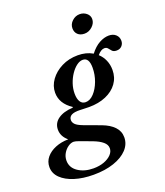

<svg xmlns="http://www.w3.org/2000/svg" viewBox="-300 -913 1105 1284"><g transform="rotate(-20 252.0 -271.0)"><path d="M143 249.5Q67.5 249.5 8.5 231Q-50.5 212.5 -84.8 179Q-119 145.5 -119 100.5Q-119 61.5 -94.5 32Q-70 2.5 -28.8 -14.2Q12.5 -31 63 -31.5Q20 -67 20 -115Q20 -162 59 -189.5Q98 -217 163.5 -220L165.5 -224.5Q87 -276 87 -354Q87 -402 117.2 -444Q147.5 -486 199 -512Q250.5 -538 314.5 -538Q374 -538 419.5 -511.5Q451 -552.5 486.2 -571.8Q521.5 -591 554 -591Q585 -591 603.8 -573.8Q622.5 -556.5 622.5 -530Q622.5 -508.5 608.5 -493.5Q594.5 -478.5 571 -478.5Q550 -478.5 540 -489.2Q530 -500 521.8 -510.8Q513.5 -521.5 498 -521.5Q473.5 -521.5 447.5 -490.5Q472.5 -468 486.2 -436.2Q500 -404.5 500 -367Q500 -313 470.5 -272.2Q441 -231.5 388.8 -209Q336.5 -186.5 268.5 -186.5Q248 -186.5 231.8 -187.5Q215.5 -188.5 203.5 -188.5Q123.5 -191.5 123.5 -145.5Q123.5 -129.5 137 -115.2Q150.5 -101 188.5 -86.5L306.5 -43Q360 -23 390 8.5Q420 40 420 83.5Q420 132 385 169.5Q350 207 287.5 228.2Q225 249.5 143 249.5ZM258.5 -225Q290 -225 317.8 -254.8Q345.5 -284.5 362.8 -330.8Q380 -377 380 -426.5Q380 -498 335.5 -498Q313.5 -498 291 -481Q268.5 -464 249.5 -435.8Q230.5 -407.5 219 -373.2Q207.5 -339 207.5 -304Q207.5 -266.5 220.5 -245.8Q233.5 -225 258.5 -225ZM156.5 209Q198.5 209 231.8 196.8Q265 184.5 284.5 164Q304 143.5 304 119Q304 93.5 280.2 73.5Q256.5 53.5 214.5 37.5L128.5 5.5Q102 -4 91 -4Q71 -4 50.5 10.5Q30 25 16.5 48.2Q3 71.5 3 98.5Q3 149 47.5 179Q92 209 156.5 209ZM408.5 -658Q378 -658 360.5 -674.8Q343 -691.5 343 -719Q343 -748.5 366.5 -770.2Q390 -792 420.5 -792Q448 -792 468.5 -775Q489 -758 489 -733Q489 -704 464.2 -681Q439.5 -658 408.5 -658Z"/></g></svg>

Font: Libre Caslon Text SemiBold Italic
Style: Regular
Weight: 600
Italic angle: -22.583°
Designer: Pablo Impallari, Rodrigo Fuenzalida, Katja Schimmel
Foundry: Pablo Impallari, Rodrigo Fuenzalida
Version: Version 2.000